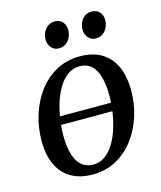

<svg xmlns="http://www.w3.org/2000/svg" viewBox="-114 -833 777 926"><g transform="rotate(-15 275.0 -369.5)"><path d="M415.5 -259.5H130L136 -301H420.5ZM319.5 -556Q384 -556 428 -529.8Q472 -503.5 494.8 -453.8Q517.5 -404 517.5 -333Q517.5 -267 498 -205.2Q478.5 -143.5 441.5 -94.8Q404.5 -46 352.2 -17.5Q300 11 235 11Q171.5 11 127.2 -14.8Q83 -40.5 60 -89.8Q37 -139 37 -208.5Q37 -276 56.5 -338.2Q76 -400.5 113 -449.8Q150 -499 202.2 -527.5Q254.5 -556 319.5 -556ZM307 -510Q274 -510 247.8 -491.5Q221.5 -473 202.2 -441.5Q183 -410 170.2 -370.5Q157.5 -331 151.2 -289Q145 -247 145 -207Q145 -149 157.2 -110.5Q169.5 -72 193 -53.2Q216.5 -34.5 249 -34.5Q282 -34.5 307.8 -53Q333.5 -71.5 352.8 -102.8Q372 -134 384.5 -173.2Q397 -212.5 403.2 -254.5Q409.5 -296.5 409.5 -336Q409.5 -392.5 398.2 -431Q387 -469.5 364.5 -489.8Q342 -510 307 -510ZM232.5 -619Q211 -619 196.2 -636.2Q181.5 -653.5 182 -678Q182.5 -708 200.8 -729Q219 -750 246.5 -750Q272.5 -750 286.2 -733.2Q300 -716.5 300 -694Q299.5 -662.5 281.5 -640.8Q263.5 -619 232.5 -619ZM417 -619Q395.5 -619 380.8 -636.2Q366 -653.5 366.5 -678Q367 -708 384.8 -729Q402.5 -750 431 -750Q456.5 -750 470.8 -733.2Q485 -716.5 484.5 -694Q484 -662.5 465.8 -640.8Q447.5 -619 417 -619Z"/></g></svg>

Font: Merriweather 48pt
Style: Italic
Weight: 400
Italic angle: -7.8°
Version: Version 2.101